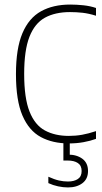

<svg xmlns="http://www.w3.org/2000/svg" viewBox="-20 -622 447 842"><path d="M282 7Q211 7 159 -21Q107 -49 78.5 -115.2Q50 -181.5 50 -297Q50 -409 78.2 -476Q106.5 -543 159.8 -572.5Q213 -602 288 -602Q316 -602 346.2 -598.8Q376.5 -595.5 401 -587V-553Q369 -563 342 -566Q315 -569 287 -569Q222 -569 177.2 -544.5Q132.5 -520 109.2 -460.8Q86 -401.5 86 -298Q86 -192 109.5 -132.8Q133 -73.5 177 -49.8Q221 -26 282 -26Q312 -26 340 -31Q368 -36 401 -47V-13Q376.5 -4 346.2 1.5Q316 7 282 7ZM278 200Q257 200 234.8 195.2Q212.5 190.5 192 181V153Q218.5 165 238.5 169.5Q258.5 174 278 174Q305 174 321.5 163Q338 152 338 128Q338 104 321.5 93Q305 82 277 82H258V-10H286V71L278 56Q316.5 56 341.2 74.2Q366 92.5 366 128Q366 163 341.2 181.5Q316.5 200 278 200Z"/></svg>

Font: Encode Sans SC Condensed Thin
Style: Regular
Weight: 100
Width: 3
Designer: Multiple Designers
Foundry: Impallari Type
Version: Version 3.002